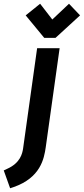

<svg xmlns="http://www.w3.org/2000/svg" viewBox="-115 -738 447 1024"><path d="M22 -656 121 -536H181L312 -656L253 -718L164 -634L99 -718ZM83 -481 8 55C4 81 -7 131 -76 162L-95 171L-61 266L-43 260C101 210 120 109 129 47L203 -481Z"/></svg>

Font: Cantarell
Style: BoldOblique
Weight: 700
Italic angle: -8°
Designer: Dave Crossland
Version: Version 0.024